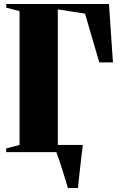

<svg xmlns="http://www.w3.org/2000/svg" viewBox="-20 -763 604 963"><path d="M177 -36H368V-13H177ZM320.5 180Q315.5 162 307.8 136.8Q300 111.5 291.5 84.8Q283 58 275 34.5Q267 11 261.5 -3L246.5 -36H395.5Q393 -16.5 390.2 6.2Q387.5 29 384.8 53Q382 77 379.5 100Q377 123 374.8 143.5Q372.5 164 371 180ZM11 0V-18.5L78 -36V-707L11.5 -724.5V-743H526.5L546.5 -450H478L406.5 -694.5L270 -716V-36L378.5 -18.5V0Z"/></svg>

Font: Merriweather 144pt Black
Style: Regular
Weight: 900
Version: Version 2.100